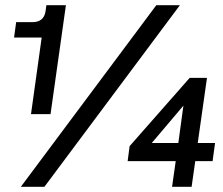

<svg xmlns="http://www.w3.org/2000/svg" viewBox="-20 -717 856 737"><path d="M99 -279H174L233 -697H158L155 -675C151 -644.5 132 -632 104.5 -632H42L34 -573H140ZM60 0H150.5L670.5 -697H580ZM470 -98.5H654.5L640.5 0H715.5L729.5 -98.5H796L805.5 -168H739L774.5 -418H708L477.5 -156ZM562.5 -168 684 -311.5 664.5 -168Z"/></svg>

Font: HK Grotesk
Style: Bold Italic
Weight: 700
Italic angle: -16°
Designer: Alfredo Marco Pradil
Foundry: Hanken Design Co.
Version: Version 3.001;FEAKit 1.0